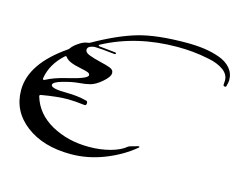

<svg xmlns="http://www.w3.org/2000/svg" viewBox="-135 -1218 1835 1475"><g transform="rotate(15 783.0 -480.5)"><path d="M536 48Q316 48 178.5 -57Q41 -162 41 -330Q41 -540 307 -723Q315 -728 320 -736Q337 -762 385 -792Q412 -809 443 -813Q452 -813 460 -818Q649 -925 796 -967Q943 -1009 1178 -1009Q1254 -1009 1318.5 -1000Q1383 -991 1441 -970Q1499 -949 1532.5 -909.5Q1566 -870 1566 -815Q1566 -801 1557 -767Q1554 -757 1543 -760Q1532 -763 1533 -773Q1535 -793 1535 -805Q1535 -853 1490 -886Q1445 -919 1372 -934Q1299 -949 1238 -954.5Q1177 -960 1117 -960Q793 -960 534 -822Q530 -820 529 -817Q528 -814 530 -811.5Q532 -809 537 -809L662 -796Q677 -794 671 -786Q668 -781 661 -782Q547 -795 508 -795Q484 -795 465 -786Q446 -777 446 -758Q446 -737 481 -723Q516 -709 579 -694Q620 -685 650 -674Q683 -663 683 -635Q683 -606 633.5 -563Q584 -520 543 -510Q505 -500 460 -497Q406 -493 332.5 -472.5Q259 -452 259 -429Q259 -399 394 -399Q470 -399 545 -380Q557 -377 556 -360.5Q555 -344 542 -344Q460 -354 409 -354Q325 -354 198 -332Q185 -330 188 -318Q227 -187 357.5 -114.5Q488 -42 655 -42Q746 -42 824 -63Q902 -84 945 -120Q951 -125 961 -128L1021 -145Q1031 -148 1032 -142Q1032 -139 1029 -136Q931 -54 800.5 -3Q670 48 536 48ZM181 -461Q180 -454 184 -450.5Q188 -447 195 -451Q260 -486 358 -509Q516 -546 516 -574Q516 -588 496.5 -595Q477 -602 436 -610Q338 -629 315 -664Q308 -674 299 -666Q199 -576 181 -461Z"/></g></svg>

Font: Joscelyn
Style: Regular
Weight: 400
Designer: Peter S. Baker
Version: Version 1.012